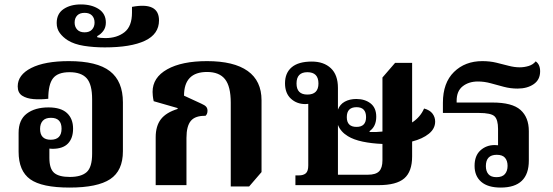

<svg xmlns="http://www.w3.org/2000/svg" viewBox="-20 -836 2497 867"><path d="M294 11Q169 11 116.5 -26.5Q64 -64 64 -151V-236Q64 -295 101 -323Q138 -351 199 -351Q255 -351 282.5 -325.5Q310 -300 310 -255Q310 -212 287 -188Q264 -164 217 -164Q210 -164 203 -165V-123Q203 -74 224.5 -55.5Q246 -37 295 -37Q347 -37 371.5 -59Q396 -81 396 -142V-388Q396 -455 371.5 -482.5Q347 -510 294 -510Q241 -510 219.5 -482.5Q198 -455 198 -390Q163 -386 131.5 -388.5Q100 -391 80 -404Q60 -417 60 -446Q60 -498 121 -529Q182 -560 291 -560Q418 -560 476.5 -514.5Q535 -469 535 -374V-153Q535 -65 477.5 -27Q420 11 294 11ZM209 -205Q258 -205 258 -255Q258 -304 210 -304Q185 -304 173 -290.5Q161 -277 161 -254Q161 -205 209 -205Z M453 -622Q403 -622 359 -629Q315 -636 286 -654Q264 -668 250 -687Q236 -706 236 -732Q236 -774 267 -795Q298 -816 345 -816Q394 -816 426 -795Q458 -774 458 -734Q458 -712 446.5 -696.5Q435 -681 419 -673V-668Q432 -664 456 -664Q508 -664 542 -690.5Q576 -717 576 -779V-805Q698 -828 698 -744Q698 -682 634.5 -652Q571 -622 453 -622ZM362 -690Q384 -690 395.5 -702.5Q407 -715 407 -734Q407 -754 395.5 -766Q384 -778 362 -778Q340 -778 328.5 -766Q317 -754 317 -734Q317 -715 328.5 -702.5Q340 -690 362 -690Z M1022 6V-372Q1022 -446 996 -478.5Q970 -511 915 -511Q811 -511 811 -404L889 -368Q905 -361 911 -354Q917 -347 917 -336Q917 -321 908 -313Q862 -314 842 -290.5Q822 -267 822 -213V0H683V-216Q683 -267 706.5 -297.5Q730 -328 782 -344V-348L674 -379Q671 -393 670 -403.5Q669 -414 669 -421Q669 -486 735 -523Q801 -560 915 -560Q1036 -560 1098.5 -515.5Q1161 -471 1161 -383V-59L1105 6Z M1314 0V-44H1330Q1350 -44 1361 -53.5Q1372 -63 1372 -89V-367Q1366 -366 1359 -366Q1320 -366 1293.5 -390.5Q1267 -415 1267 -460Q1267 -507 1297.5 -532.5Q1328 -558 1388 -558Q1442 -558 1474 -528Q1506 -498 1506 -439V-341Q1515 -365 1537 -377Q1559 -389 1589 -389Q1628 -389 1653.5 -369Q1679 -349 1679 -309Q1679 -265 1649 -244V-240Q1682 -239 1707 -242V-486L1764 -552H1841V-283Q1878 -307 1895 -346Q1921 -339 1933 -323Q1945 -307 1945 -287Q1945 -255 1916.5 -232Q1888 -209 1841 -197V-130Q1841 -61 1805.5 -30.5Q1770 0 1690 0ZM1368 -409Q1418 -409 1418 -459Q1418 -510 1368 -510Q1319 -510 1319 -459Q1319 -409 1368 -409ZM1590 -263Q1633 -263 1633 -307Q1633 -352 1590 -352Q1546 -352 1546 -307Q1546 -263 1590 -263ZM1506 -47H1641Q1677 -47 1692 -62.5Q1707 -78 1707 -112V-186Q1658 -188 1617.5 -196.5Q1577 -205 1551 -221Q1518 -241 1506 -272Z M2241 11Q2183 11 2153 -15Q2123 -41 2123 -87Q2123 -133 2149.5 -157Q2176 -181 2214 -181Q2222 -181 2229 -180V-254Q2229 -295 2213.5 -310.5Q2198 -326 2142 -326H1980V-372Q1980 -462 2030 -511Q2080 -560 2158 -560Q2192 -560 2221 -553Q2250 -546 2276.5 -539Q2303 -532 2327 -532Q2347 -532 2367 -538Q2387 -544 2399 -559Q2419 -545 2419 -514Q2419 -476 2390 -456Q2361 -436 2317 -436Q2285 -436 2255 -444Q2225 -452 2196 -460Q2167 -468 2138 -468Q2097 -468 2069.5 -446.5Q2042 -425 2042 -381V-373H2204Q2293 -373 2330.5 -339.5Q2368 -306 2368 -244V-111Q2368 11 2241 11ZM2222 -36Q2248 -36 2260 -50Q2272 -64 2272 -87Q2272 -110 2260.5 -123.5Q2249 -137 2223 -137Q2174 -137 2174 -86Q2174 -63 2185.5 -49.5Q2197 -36 2222 -36Z"/></svg>

Font: Noto Serif Thai
Style: Bold
Weight: 700
Designer: Monotype Design Team
Foundry: Monotype Imaging Inc.
Version: Version 2.002; ttfautohint (v1.8.4.7-5d5b)